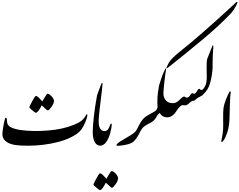

<svg xmlns="http://www.w3.org/2000/svg" viewBox="-20 -1574 2585 2074"><path d="M359.4 -158.7Q422.4 -158.7 500.5 -164.6Q578.6 -170.4 649.9 -186.3Q721.2 -202.1 779.1 -226.3Q836.9 -250.5 861.1 -270.5Q885.3 -290.5 899.9 -315.4Q914.6 -340.3 918.9 -340.3Q924.8 -340.3 923.3 -323.7Q920.4 -300.3 904.3 -260.7Q883.3 -210 862.3 -179.9Q841.3 -149.9 811.5 -128.9Q769 -100.1 715.3 -76.2Q668.5 -57.1 612.8 -41.5Q527.8 -19.5 445.1 -9.8Q362.3 0 284.7 0Q194.8 0 147 -7.3Q68.8 -19.5 35.6 -54.2Q5.9 -81.1 5.9 -127.4Q5.9 -145.5 11 -179.2Q16.1 -212.9 22.9 -246.6Q29.8 -280.3 33.4 -291Q37.1 -301.8 44.4 -301.8Q51.8 -301.8 53.7 -288.8Q55.7 -275.9 57.9 -248Q60.1 -220.2 100.1 -197.8Q178.7 -160.2 359.4 -158.7ZM296.9 -413.6Q296.9 -423.3 326.7 -478Q356.4 -532.7 363.8 -536.1Q376 -541 399.9 -518.1Q423.8 -495.1 436 -477.5Q450.7 -501.5 468.5 -531.2Q486.3 -561 492.7 -561.5Q510.7 -561.5 536.1 -534.9Q561.5 -508.3 563 -484.9Q563 -457 535.6 -418.9Q509.3 -381.3 497.1 -381.3Q488.8 -381.3 467.5 -402.6Q446.3 -423.8 430.2 -435.5Q390.6 -356 367.2 -356Q361.3 -356 350.6 -365.2Q340.3 -374 318.6 -391.6Q296.9 -409.2 296.9 -413.6Z M1045.9 -275.9Q1044.4 -248.5 1040 -225.8Q1035.6 -203.1 1028.1 -187.5Q1020.5 -171.9 1009.3 -164.1Q998 -156.2 981.9 -158.7Q982.9 -215.8 994.1 -318.1Q1005.4 -420.4 1028.3 -543.9Q1040 -580.1 1075.7 -670.9Q1079.6 -679.7 1083.5 -678.2Q1087.4 -676.8 1087.4 -670.9Q1085.4 -626 1069.3 -500Q1053.2 -374 1049.6 -327.1Q1045.9 -280.3 1045.9 -275.9Z M981.9 -159.7Q989.3 -190.9 998 -214.1Q1006.8 -237.3 1015.6 -252.7Q1024.4 -268.1 1032.2 -276.1Q1040 -284.2 1045.9 -285.6V-253.4Q1045.9 -191.9 1078.6 -167.5Q1098.6 -154.3 1118.4 -158.7Q1138.2 -163.1 1148.7 -179.2Q1159.2 -195.3 1166.5 -217Q1173.8 -238.8 1180.7 -238.8Q1188.5 -238.8 1187 -223.1Q1186.5 -196.8 1170.7 -137.5Q1154.8 -78.1 1127.7 -40Q1100.6 -2 1062 0Q1022.5 -1.5 1000.5 -44.4Q980.5 -86.9 981.9 -154.3ZM989.3 421.9Q989.3 412.1 1019 357.4Q1048.8 302.7 1056.2 299.3Q1068.4 294.4 1092.3 317.4Q1116.2 340.3 1128.4 357.9Q1143.1 334 1160.9 304.2Q1178.7 274.4 1185.1 273.9Q1203.1 273.9 1228.5 300.5Q1253.9 327.1 1255.4 350.6Q1255.4 378.4 1228 416.5Q1201.7 454.1 1189.5 454.1Q1181.2 454.1 1159.9 432.9Q1138.7 411.6 1122.6 399.9Q1083 479.5 1059.6 479.5Q1053.7 479.5 1043 470.2Q1032.7 461.4 1011 443.8Q989.3 426.3 989.3 421.9Z M1682.1 -333Q1670.4 -313.5 1666 -304.7Q1653.3 -284.2 1640.1 -271.5Q1625 -256.3 1600.1 -244.6Q1546.4 -218.8 1522.9 -194.8Q1507.8 -179.2 1487.3 -138.2Q1449.7 -63 1414.1 -38.1Q1377.9 -12.2 1285.2 -1.5Q1277.8 0 1267.6 0H1250.5Q1237.3 0 1237.3 -2.9Q1237.3 -19.5 1282.2 -48.3Q1317.4 -69.3 1335 -79.6Q1387.7 -109.9 1412.6 -127.4Q1447.8 -152.8 1458.5 -177.2Q1495.1 -252 1519.5 -281.2Q1546.4 -313.5 1581.5 -331.1Q1638.2 -362.3 1647 -368.2L1705.6 -354.5L1682.1 -333Z M1837.9 -939.9Q1871.1 -976.1 1953.1 -1040.8Q2035.2 -1105.5 2165 -1219Q2294.9 -1332.5 2412.8 -1440.2Q2530.8 -1547.9 2535.2 -1553.2Q2555.7 -1560.5 2531.2 -1513.7Q2506.8 -1466.8 2478 -1433.6Q2351.6 -1298.8 2163.3 -1142.6Q1975.1 -986.3 1842.3 -881.3Q1816.9 -860.4 1799.3 -847.7Q1779.3 -831.1 1776.4 -835.9Q1789.6 -872.6 1803.7 -896Q1817.4 -920.4 1837.9 -939.9ZM1744.1 -453.6Q1743.7 -430.2 1725.1 -390.6Q1722.2 -384.3 1717.5 -375.5Q1712.9 -366.7 1707 -356.4Q1695.8 -355 1682.1 -340.8Q1667.5 -327.1 1647 -306.6Q1639.2 -322.3 1638.7 -337.4Q1638.2 -352.5 1647 -368.2Q1673.8 -380.4 1682.1 -413.6Q1678.2 -475.1 1681.2 -525.1Q1684.1 -575.2 1698.2 -649.9Q1722.2 -729 1738.3 -771.5Q1758.3 -817.9 1765.6 -831.1Q1770 -834 1772 -831.5Q1774.9 -828.6 1772.9 -816.4Q1768.6 -787.1 1764.4 -762.2Q1760.3 -737.3 1753.4 -669.9Q1746.6 -602.5 1745.6 -582.5Z M2164.6 -543Q2130.4 -523.9 2122.3 -520.3Q2114.3 -516.6 2105.7 -509.8Q2097.2 -502.9 2085.4 -491.2Q2079.6 -486.8 2067.6 -485.4Q2055.7 -483.9 2047.1 -478.3Q2038.6 -472.7 2020 -456.3Q2001.5 -439.9 1991.2 -437Q1983.9 -435.5 1973.9 -436.3Q1963.9 -437 1952.1 -438.5Q1926.8 -438.5 1884.5 -372.6Q1842.3 -306.6 1785.2 -306.6Q1717.8 -306.6 1690.9 -386.2Q1686.5 -397.9 1683.1 -424.3Q1679.7 -450.7 1679.7 -465.3Q1680.7 -494.6 1688.2 -521Q1695.8 -547.4 1705.6 -564.9Q1715.3 -582.5 1725.8 -588.4Q1736.3 -594.2 1743.7 -582.5Q1743.7 -534.2 1760.3 -505.9Q1786.6 -459.5 1849.6 -459.5Q1884.8 -459.5 1922.1 -497.6Q1959.5 -535.6 1972.2 -530.8Q1988.8 -517.6 2004.2 -520Q2019.5 -522.5 2035.6 -547.1Q2051.8 -571.8 2062 -565.9Q2076.2 -559.1 2085 -562.5Q2093.8 -565.9 2110.1 -593Q2126.5 -620.1 2135.3 -614.3Q2142.1 -604 2150.9 -602.8Q2159.7 -601.6 2164.6 -604.5Q2168.5 -598.6 2171.4 -590.6Q2174.3 -582.5 2174.3 -573.7Q2174.3 -567.4 2171.4 -560.1Q2168.5 -552.7 2164.6 -543Z M2164.6 -603.5Q2171.9 -607.9 2181.2 -620.6Q2191.4 -633.8 2198.7 -649.9Q2213.4 -682.1 2213.4 -745.6L2211.9 -846.2Q2211.9 -871.6 2213.4 -906.7Q2215.8 -934.6 2221.7 -946.3L2274.9 -1079.6Q2277.8 -1088.4 2282.2 -1082.5Q2284.7 -1080.6 2284.7 -1070.8Q2284.7 -1060.1 2281.2 -1018.3Q2277.8 -976.6 2277.1 -919.7Q2276.4 -862.8 2276.4 -843.3Q2276.4 -810.1 2265.6 -746.6Q2253.9 -682.1 2239.3 -646Q2225.1 -610.4 2201.7 -582.5Q2196.8 -575.7 2164.6 -543Q2161.1 -550.3 2158.7 -557.6Q2156.2 -564.9 2155.8 -572.3Q2155.3 -579.6 2157.2 -587.4Q2159.2 -595.2 2164.6 -603.5Z M2462.4 -412.1Q2460.4 -358.9 2459.7 -316.7Q2459 -274.4 2455.6 -245.1Q2449.7 -182.1 2431.4 -133.5Q2413.1 -85 2402.6 -68.8Q2392.1 -52.7 2385.3 -45.4Q2377.4 -38.1 2373.3 -40.5Q2369.1 -43 2370.1 -48.8Q2370.1 -50.3 2378.9 -93.3Q2387.7 -136.2 2389.9 -176.5Q2392.1 -216.8 2390.6 -290.3Q2389.2 -363.8 2394 -402.8Q2397 -425.3 2403.8 -449.7Q2410.6 -474.1 2419.7 -497.3Q2428.7 -520.5 2438.5 -541.5Q2448.2 -562.5 2456.5 -578.6Q2463.4 -588.9 2468.3 -586.7Q2473.1 -584.5 2472.7 -578.6Q2471.7 -575.2 2470.5 -563.7Q2469.2 -552.2 2468 -536.4Q2466.8 -520.5 2465.8 -502.4Q2464.8 -484.4 2464.1 -467Q2463.4 -449.7 2462.9 -435.1Q2462.4 -420.4 2462.4 -412.1Z"/></svg>

Font: IranNastaliq
Style: Regular
Weight: 400
Designer: Hossein Zahedi
Version: Version 1.5